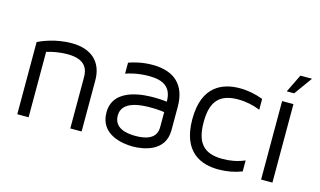

<svg xmlns="http://www.w3.org/2000/svg" viewBox="-83 -925 1968 1179"><g transform="rotate(15 901.5 -335.5)"><path d="M293 -508C189 -508 106 -471 82 -459V0H154V-416C188 -426 234 -436 285 -436C405 -436 419 -372 419 -325V0H491V-325C491 -441 419 -508 293 -508Z M807 -508C745 -508 694 -495 657 -482V-412C676 -419 731 -436 803 -436C893 -436 949 -406 949 -312C949 -312 914 -317 869 -317C823 -317 608 -318 608 -153C608 -12 752 8 817 8C882 8 1022 -12 1022 -150V-300C1022 -436 947 -508 807 -508ZM950 -150C950 -74 879 -59 817 -59C755 -59 680 -74 680 -153C680 -245 801 -252 861 -252C917 -252 950 -246 950 -246C950 -246 950 -227 950 -150Z M1200 -250C1200 -382 1251 -439 1370 -439C1419 -439 1466 -429 1510 -411V-480C1463 -498 1413 -508 1362 -508C1255 -508 1128 -463 1128 -250C1128 -36 1255 8 1362 8C1413 8 1463 -1 1510 -19V-89C1466 -70 1419 -61 1370 -61C1251 -61 1200 -117 1200 -250Z M1704 0H1632V-499H1704V0ZM1700 -679 1644 -564H1691L1774 -679H1700Z"/></g></svg>

Font: Maven Pro
Style: Regular
Weight: 400
Designer: Joe Prince
Foundry: Joe Prince
Version: Version 1.003